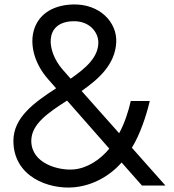

<svg xmlns="http://www.w3.org/2000/svg" viewBox="-20 -830 780 859"><path d="M310 -72C243 -66 120 -98 120 -200C120 -275 196 -326 280 -380L469 -165C429 -116 370 -77 310 -72ZM345 -423C424 -478 495 -543 500 -640C505 -730 426 -814 305 -810C104 -803 77 -610 195 -476L231 -435C136 -373 40 -306 40 -200C40 -38 200 18 310 8C393 1 471 -42 524 -103L615 0H720L570 -169C606 -227 635 -313 650 -378H565C555 -333 537 -277 513 -234L345 -423ZM260 -519C189 -600 175 -730 305 -735C382 -738 420 -684 420 -640C420 -574 364 -525 296 -478Z"/></svg>

Font: Gauge
Style: Regular
Weight: 400
Designer: Daniel Pimley
Foundry: Daniel Pimley
Version: Version 1.004;PS 001.001;hotconv 1.0.56